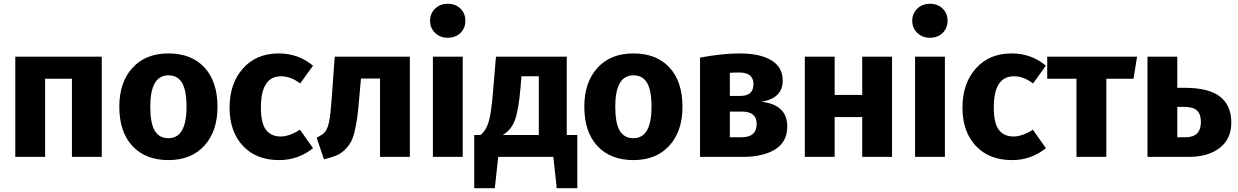

<svg xmlns="http://www.w3.org/2000/svg" viewBox="-20 -831 6558 1017"><path d="M361 0V-414H219V0H61V-531H519V0Z M872 -548Q994 -548 1063 -473.5Q1132 -399 1132 -265Q1132 -136 1062.5 -59.5Q993 17 872 17Q751 17 681.5 -57.5Q612 -132 612 -266Q612 -395 681.5 -471.5Q751 -548 872 -548ZM872 -432Q776 -432 776 -266Q776 -179 799.5 -139Q823 -99 872 -99Q968 -99 968 -265Q968 -352 944.5 -392Q921 -432 872 -432Z M1456 -548Q1561 -548 1638 -483L1570 -389Q1520 -427 1469 -427Q1362 -427 1362 -262Q1362 -178 1389 -143Q1416 -108 1467 -108Q1512 -108 1569 -144L1638 -46Q1559 17 1459 17Q1337 17 1266.5 -58.5Q1196 -134 1196 -261Q1196 -389 1267 -468.5Q1338 -548 1456 -548Z M1753 -531H2151V0H1993V-415H1892L1882 -302Q1877 -243 1872 -207.5Q1867 -172 1858.5 -135.5Q1850 -99 1838 -78Q1826 -57 1806.5 -37.5Q1787 -18 1760.5 -7Q1734 4 1696 13L1657 -102Q1690 -117 1703 -134Q1716 -151 1723.5 -187Q1731 -223 1737 -310Z M2351 -811Q2393 -811 2419 -785.5Q2445 -760 2445 -721Q2445 -682 2419 -656.5Q2393 -631 2351 -631Q2311 -631 2284.5 -657Q2258 -683 2258 -721Q2258 -759 2284.5 -785Q2311 -811 2351 -811ZM2431 -531V0H2273V-531Z M2982 -116H3038V166H2929L2911 0H2619L2601 166H2492V-116H2525Q2552 -136 2567 -181Q2582 -226 2592 -351L2607 -531H2982ZM2834 -116V-427H2742L2737 -365Q2727 -247 2707 -194Q2687 -141 2643 -116Z M3335 -548Q3457 -548 3526 -473.5Q3595 -399 3595 -265Q3595 -136 3525.5 -59.5Q3456 17 3335 17Q3214 17 3144.5 -57.5Q3075 -132 3075 -266Q3075 -395 3144.5 -471.5Q3214 -548 3335 -548ZM3335 -432Q3239 -432 3239 -266Q3239 -179 3262.5 -139Q3286 -99 3335 -99Q3431 -99 3431 -265Q3431 -352 3407.5 -392Q3384 -432 3335 -432Z M4014 -292Q4150 -276 4150 -161Q4150 -80 4086.5 -40Q4023 0 3913 0H3688V-526Q3807 -548 3898 -548Q4006 -548 4066 -511.5Q4126 -475 4126 -404Q4126 -311 4014 -292ZM3895 -447Q3864 -447 3846 -445V-323H3902Q3971 -323 3971 -386Q3971 -447 3895 -447ZM3908 -104Q3988 -104 3988 -175Q3988 -240 3909 -240H3846V-104Z M4547 0V-211H4401V0H4243V-531H4401V-328H4547V-531H4705V0Z M4905 -811Q4947 -811 4973 -785.5Q4999 -760 4999 -721Q4999 -682 4973 -656.5Q4947 -631 4905 -631Q4865 -631 4838.5 -657Q4812 -683 4812 -721Q4812 -759 4838.5 -785Q4865 -811 4905 -811ZM4985 -531V0H4827V-531Z M5338 -548Q5443 -548 5520 -483L5452 -389Q5402 -427 5351 -427Q5244 -427 5244 -262Q5244 -178 5271 -143Q5298 -108 5349 -108Q5394 -108 5451 -144L5520 -46Q5441 17 5341 17Q5219 17 5148.5 -58.5Q5078 -134 5078 -261Q5078 -389 5149 -468.5Q5220 -548 5338 -548Z M6003 -531 5984 -414H5840V0H5682V-414H5527V-531Z M6253 -366Q6382 -366 6442 -319.5Q6502 -273 6502 -182Q6502 -94 6440 -47Q6378 0 6277 0H6058V-531H6216V-366ZM6260 -104Q6341 -104 6341 -185Q6341 -226 6320.5 -245.5Q6300 -265 6251 -265H6216V-104Z"/></svg>

Font: Fira Sans
Style: Bold
Weight: 700
Designer: bBox Type GmbH & Carrois Corporate GbR & Edenspiekermann AG
Foundry: bBox Type GmbH & Carrois Corporate GbR & Edenspiekermann AG
Version: Version 4.301;PS 004.301;hotconv 1.0.88;makeotf.lib2.5.64775